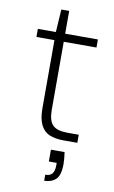

<svg xmlns="http://www.w3.org/2000/svg" viewBox="-91 -659 544 913"><g transform="rotate(10 180.5 -203.0)"><path d="M246 0Q206 0 178.5 -12Q151 -24 136.5 -53.5Q122 -83 122 -133V-462H35V-501H122L129 -611H167V-501H325V-462H167V-134Q167 -81 188 -60Q209 -39 259 -39H314V0ZM190 205V176Q214 176 224 162.5Q234 149 234 124V111H196V54H262Q264 69 265.5 83.5Q267 98 267 109Q267 166 245.5 185.5Q224 205 190 205Z"/></g></svg>

Font: DM Sans 17pt ExtraLight
Style: Regular
Weight: 250
Version: Version 4.004;gftools[0.9.30]